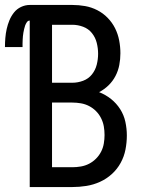

<svg xmlns="http://www.w3.org/2000/svg" viewBox="-58 -755 578 775"><path d="M62 0V-672Q55 -672 50.5 -665.5Q46 -659 43.5 -652Q41 -645 39.5 -638Q38 -631 36.5 -623.5Q35 -616 34.5 -609Q34 -602 33.5 -594.5Q33 -587 33 -579.5Q33 -572 33 -565H-38Q-38 -583 -36.5 -601.5Q-35 -620 -31 -638Q-27 -656 -20 -673Q-13 -690 -1.5 -704.5Q10 -719 27 -727Q44 -735 62 -735H234Q260 -735 285.5 -730.5Q311 -726 334.5 -714Q358 -702 376.5 -683Q395 -664 406.5 -641Q418 -618 423 -592Q428 -566 428 -540Q428 -516 423.5 -492.5Q419 -469 408 -448Q397 -427 380 -410.5Q363 -394 342 -383Q368 -373 390 -355.5Q412 -338 427 -314.5Q442 -291 448 -263.5Q454 -236 454 -208Q454 -180 448.5 -151.5Q443 -123 429 -97.5Q415 -72 393.5 -52.5Q372 -33 345.5 -21Q319 -9 290.5 -4.5Q262 0 234 0ZM152 -421H234Q256 -421 277.5 -429Q299 -437 313 -454.5Q327 -472 332.5 -494Q338 -516 338 -538Q338 -560 332.5 -582Q327 -604 313 -621.5Q299 -639 277.5 -647Q256 -655 234 -655H152ZM152 -80H234Q251 -80 268.5 -83Q286 -86 301.5 -94Q317 -102 329.5 -114.5Q342 -127 350 -142.5Q358 -158 361 -175.5Q364 -193 364 -210Q364 -228 361 -245Q358 -262 350 -278Q342 -294 329.5 -306.5Q317 -319 301.5 -327Q286 -335 268.5 -338Q251 -341 234 -341H152Z"/></svg>

Font: Iosevka Term Curly Medium
Style: Regular
Weight: 500
Designer: Belleve Invis
Foundry: Belleve Invis
Version: Version 32.3.0